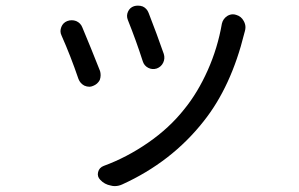

<svg xmlns="http://www.w3.org/2000/svg" viewBox="-20 -585 1040 668"><path d="M424.8 -515.6Q418.9 -530.3 425.3 -544.4Q431.6 -558.6 446.3 -563.5Q453.1 -565.4 460 -565.4Q468.8 -565.4 476.6 -562.5Q491.2 -555.7 497.1 -540Q526.4 -464.8 549.8 -397.5Q554.7 -381.8 547.9 -367.2Q541 -352.5 525.4 -346.7Q509.8 -341.8 495.6 -349.1Q481.4 -356.4 476.6 -372.1Q454.1 -442.4 424.8 -515.6ZM752 -502.9Q755.9 -519.5 770.5 -529.3Q780.3 -535.2 790 -535.2Q795.9 -535.2 801.8 -533.2Q819.3 -528.3 828.1 -511.7Q834 -501 834 -490.2Q834 -483.4 832 -476.6Q831.1 -472.7 830.1 -469.7Q784.2 -283.2 688.5 -163.1Q577.1 -21.5 405.3 56.6Q392.6 62.5 378.9 62.5Q372.1 62.5 365.2 60.5Q343.8 56.6 329.1 41Q317.4 29.3 321.3 13.7Q325.2 -2 340.8 -7.8Q420.9 -37.1 495.1 -88.4Q569.3 -139.6 621.1 -205.1Q668 -262.7 702.6 -340.3Q737.3 -418 752 -502.9ZM194.3 -460.9Q190.4 -468.8 190.4 -476.6Q190.4 -483.4 193.4 -491.2Q199.2 -505.9 213.9 -511.7Q221.7 -514.6 229.5 -514.6Q237.3 -514.6 245.1 -511.7Q260.7 -504.9 266.6 -489.3Q294.9 -421.9 328.1 -337.9Q330.1 -331.1 330.1 -323.2Q330.1 -315.4 327.1 -306.6Q319.3 -292 303.7 -286.1Q296.9 -283.2 291 -283.2Q282.2 -283.2 273.4 -287.1Q258.8 -294.9 252.9 -310.5Q225.6 -390.6 194.3 -460.9Z"/></svg>

Font: Gen Jyuu Gothic Regular
Style: Regular
Weight: 400
Designer: [Source Han Sans]
Ryoko NISHIZUKA  (kana & ideographs); Paul D. Hunt (Latin, Greek & Cyrillic); Wenlong ZHANG  (bopomofo
Version: Version 1.002.20150607